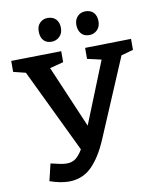

<svg xmlns="http://www.w3.org/2000/svg" viewBox="-98 -973 878 1067"><g transform="rotate(-10 341.5 -439.0)"><path d="M97 -2 120 -98Q149 -91 171 -86.5Q193 -82 209 -82Q241 -82 261.5 -98.5Q282 -115 300 -146L73 -618L4 -635V-697L287 -702V-640L210 -620L360 -269L500 -617L421 -635V-697L681 -702V-640L613 -621L425 -178Q384 -82 332 -31.5Q280 19 204 19Q157 19 97 -2ZM457 -763Q428 -763 412 -781Q396 -799 395 -830Q395 -861 413 -879Q431 -897 457 -897Q487 -897 503.5 -879Q520 -861 520 -830Q520 -799 501.5 -781Q483 -763 457 -763ZM244 -763Q215 -763 199 -781Q183 -799 183 -830Q182 -861 200 -879Q218 -897 244 -897Q274 -897 291 -879Q308 -861 308 -830Q308 -799 289 -781Q270 -763 244 -763Z"/></g></svg>

Font: Bitter SemiBold
Style: Regular
Weight: 600
Designer: Sol Matas, and Bitter project Authors
Foundry: Sol Matas
Version: Version 2.001